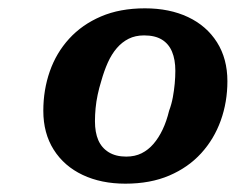

<svg xmlns="http://www.w3.org/2000/svg" viewBox="-20 -745 600 461"><path d="M281 -304Q223 -304 178.5 -325Q134 -346 109 -385.5Q84 -425 84 -479Q84 -529 99.5 -573.5Q115 -618 146 -652Q177 -686 222.5 -705.5Q268 -725 328 -725Q387 -725 431.5 -704Q476 -683 501 -643.5Q526 -604 526 -550Q526 -500 510 -455.5Q494 -411 463 -377Q432 -343 386.5 -323.5Q341 -304 281 -304ZM326 -660Q305 -660 289 -652Q273 -644 260.5 -629.5Q248 -615 239 -595Q230 -575 223 -550Q218 -534 214.5 -517.5Q211 -501 209.5 -485Q208 -469 208 -454Q208 -427 216 -408.5Q224 -390 241 -379.5Q258 -369 283 -369Q304 -369 320 -377Q336 -385 348.5 -399.5Q361 -414 370.5 -434Q380 -454 386 -479Q392 -495 395 -511.5Q398 -528 399.5 -544Q401 -560 401 -575Q401 -602 393 -621Q385 -640 368.5 -650Q352 -660 326 -660Z"/></svg>

Font: Roboto Serif 20pt SemiBold
Style: Italic
Weight: 600
Italic angle: -10°
Version: Version 1.007